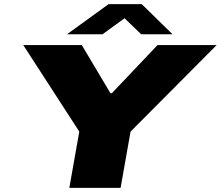

<svg xmlns="http://www.w3.org/2000/svg" viewBox="-20 -905 1064 925"><path d="M314 0 362 -271 92 -688H374L512 -456H519L739 -688H1024L609 -271L561 0ZM303 -740 503 -885H663L811 -740H660L550 -846H620L474 -740Z"/></svg>

Font: Archivo Expanded Black
Style: Italic
Weight: 900
Width: 7
Italic angle: -10°
Designer: Hector Gatti
Foundry: Omnibus-Type
Version: Version 2.001